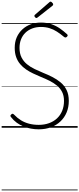

<svg xmlns="http://www.w3.org/2000/svg" viewBox="-20 -1545 959 2322"><path d="M448 19Q401 19 354.5 10.5Q308 2 264.5 -15.5Q221 -33 182.5 -61Q144 -89 114 -128Q106 -137 106 -144.5Q106 -152 115 -160Q125 -169 132 -169.5Q139 -170 152 -157Q189 -118 233.5 -90.5Q278 -63 332 -49Q386 -35 448 -35Q516 -35 572 -55Q628 -75 669 -113Q710 -151 732 -205Q754 -259 754 -325Q754 -388 731 -433Q708 -478 668.5 -510.5Q629 -543 579 -568Q529 -593 474 -615Q427 -635 381 -656.5Q335 -678 295 -705.5Q255 -733 224 -769.5Q193 -806 175.5 -854.5Q158 -903 158 -967Q158 -1039 183 -1095Q208 -1151 252 -1191Q296 -1231 353 -1251.5Q410 -1272 475 -1272Q546 -1272 603 -1252Q660 -1232 705.5 -1200Q751 -1168 790 -1132Q799 -1124 798.5 -1117Q798 -1110 790 -1101Q780 -1092 772.5 -1091.5Q765 -1091 754 -1099Q711 -1135 668.5 -1162.5Q626 -1190 578.5 -1204.5Q531 -1219 475 -1219Q417 -1219 369 -1200.5Q321 -1182 287 -1149Q253 -1116 234.5 -1069.5Q216 -1023 216 -967Q216 -898 240.5 -850Q265 -802 306 -768.5Q347 -735 398 -710.5Q449 -686 502 -664Q558 -642 613 -614Q668 -586 713.5 -548Q759 -510 785.5 -455.5Q812 -401 812 -325Q812 -249 786 -186Q760 -123 711.5 -77Q663 -31 596.5 -6Q530 19 448 19ZM421 -1327Q413 -1327 404.5 -1336Q396 -1345 396 -1352Q396 -1354 396.5 -1357.5Q397 -1361 401 -1365L575 -1516Q579 -1519 582 -1522Q585 -1525 591 -1525Q597 -1525 604.5 -1519.5Q612 -1514 617.5 -1506Q623 -1498 623 -1491Q623 -1487 621.5 -1484Q620 -1481 615 -1476L435 -1334Q430 -1332 427 -1329.5Q424 -1327 421 -1327ZM0 747H919V757H0ZM0 -20H919V0H0ZM0 -505H919V-500H0ZM0 -1267H919V-1257H0Z"/></svg>

Font: Playwrite VN Guides
Style: Regular
Weight: 400
Designer: Veronika Burian, José Scaglione
Foundry: TypeTogether
Version: Version 1.003